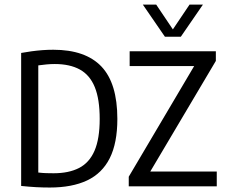

<svg xmlns="http://www.w3.org/2000/svg" viewBox="-20 -821 1001 846"><path d="M199.2 5.3Q169.3 5.3 139 3.7Q108.8 2 73.2 -1.7V-587.7Q94.9 -591.7 118.4 -594.9Q141.9 -598.1 166.1 -600Q190.3 -601.8 214.8 -601.8Q356.4 -601.8 426.8 -528Q497.1 -454.1 497.1 -297Q497.1 -190.6 463.6 -124Q430.2 -57.4 363.9 -26Q297.6 5.3 199.2 5.3ZM216.3 -57.6Q283.2 -57.6 328.5 -80.9Q373.7 -104.2 396.5 -156.8Q419.3 -209.4 419.3 -297Q419.3 -383.9 397.7 -437Q376.1 -490.2 332.1 -514.5Q288 -538.9 221.3 -538.9Q203.6 -538.9 185.3 -537.2Q166.9 -535.5 148.7 -532.9V-60.8Q167.6 -58.5 183.6 -58.1Q199.6 -57.6 216.3 -57.6ZM547.3 0V-42.4L844.1 -544.4L848.3 -529.8H551.3V-595H931.1V-552.6L633.5 -50.6L629.3 -65.2H935.1V0ZM706.7 -659.1 609.3 -800.8H668.2L747.5 -682.9H735.9L815.2 -800.8H874.2L776.7 -659.1Z"/></svg>

Font: Encode Sans SC Condensed Thin
Style: Regular
Weight: 100
Width: 3
Designer: Multiple Designers
Foundry: Impallari Type
Version: Version 3.002